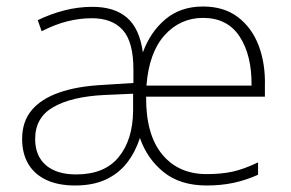

<svg xmlns="http://www.w3.org/2000/svg" viewBox="-20 -560 893 590"><path d="M604 -540Q668 -540 711 -507.5Q754 -475 775 -419.5Q796 -364 794 -294V-263H429Q428 -147 478 -86Q528 -25 615 -25Q660 -25 694.5 -32.5Q729 -40 773 -61V-23Q735 -6 697 2Q659 10 615 10Q534 10 483 -31Q432 -72 410 -136Q396 -93 370.5 -60Q345 -27 305.5 -8.5Q266 10 211 10Q158 10 121.5 -7.5Q85 -25 66.5 -57Q48 -89 48 -133Q48 -186 77 -221Q106 -256 161.5 -275.5Q217 -295 295 -299L390 -305V-346Q390 -431 357.5 -467.5Q325 -504 262 -504Q225 -504 187 -494.5Q149 -485 108 -464L96 -498Q135 -517 177.5 -528Q220 -539 264 -539Q332 -539 370.5 -505.5Q409 -472 419 -399Q442 -462 488.5 -501Q535 -540 604 -540ZM299 -268Q200 -263 144 -231Q88 -199 88 -133Q88 -81 121 -52.5Q154 -24 214 -24Q301 -24 344.5 -77Q388 -130 389 -219V-272ZM604 -505Q534 -505 486 -452Q438 -399 430 -297H753Q754 -390 716.5 -447.5Q679 -505 604 -505Z"/></svg>

Font: Noto Sans Symbols ExtraLight
Style: Regular
Weight: 250
Version: Version 2.002